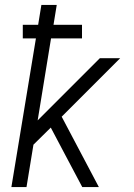

<svg xmlns="http://www.w3.org/2000/svg" viewBox="-20 -755 540 775"><path d="M26 0 125 -600H72V-655H134L147 -735H209L196 -655H311V-600H186L132 -269L383 -520H465L229 -284L379 0H312L241 -134L185 -240L115 -171L87 0Z"/></svg>

Font: Iosevka SS04 Light Oblique
Style: Regular
Weight: 300
Italic angle: -9°
Monospace: yes
Designer: Belleve Invis
Foundry: Belleve Invis
Version: Version 19.0.0; ttfautohint (v1.8.4)